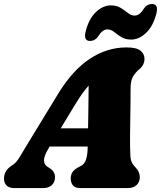

<svg xmlns="http://www.w3.org/2000/svg" viewBox="-42 -960 821 980"><path d="M205.5 -202Q182.5 -164 182.5 -142.5Q182.5 -121 197.5 -111L212.5 -101Q227.5 -91 233.2 -79.8Q239 -68.5 239 -57Q239 -30.5 222.5 -15.2Q206 0 179 0H31Q5 0 -8.2 -13Q-21.5 -26 -21.5 -48Q-21.5 -68.5 -12.2 -85.2Q-3 -102 28 -122Q42.5 -132 59.8 -160.8Q77 -189.5 96 -221L254.5 -481Q328 -601.5 416.2 -659.8Q504.5 -718 603.5 -718Q655 -718 675.2 -701.2Q695.5 -684.5 695.5 -660Q695.5 -629 670.5 -608Q650 -591 637.2 -570Q624.5 -549 624.5 -507Q624.5 -472 624 -428.5Q623.5 -385 622.8 -341.5Q622 -298 621.8 -262.8Q621.5 -227.5 622 -209Q623 -182.5 623.5 -164.8Q624 -147 629.8 -133.5Q635.5 -120 650.5 -104.5Q671.5 -83.5 671.5 -55Q671.5 -31 655.2 -15.5Q639 0 610 0H369Q340 0 329.5 -14.5Q319 -29 319 -49Q319 -71 330.5 -85Q342 -99 365 -110L371 -113Q390 -122.5 397.5 -147Q405 -171.5 405.5 -208Q405.5 -210 405.5 -212H211.5ZM342.5 -428 268 -305H407.5Q408.5 -355 409.2 -411.5Q410 -468 410.5 -523Q396 -507 379.2 -484Q362.5 -461 342.5 -428ZM628 -758Q597.5 -758 577 -771Q556.5 -784 540.2 -797Q524 -810 506.5 -810Q481.5 -810 460 -776Q443.5 -751 417.5 -751Q382 -751 396 -803Q413 -866.5 448.8 -899.5Q484.5 -932.5 523.5 -932.5Q554 -932.5 574.5 -919.5Q595 -906.5 611.2 -893.5Q627.5 -880.5 645 -880.5Q671 -880.5 691.5 -915Q708 -939.5 734 -939.5Q769.5 -939.5 755.5 -888Q738.5 -824.5 702.5 -791.2Q666.5 -758 628 -758Z"/></svg>

Font: Fraunces 9pt SuperSoft Black
Style: Italic
Weight: 900
Italic angle: -16°
Version: Version 1.000;[0bf87f6ff]